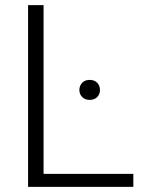

<svg xmlns="http://www.w3.org/2000/svg" viewBox="-20 -731 567 751"><path d="M89.8 0ZM150.4 -50.8H501.5V0H89.8V-710.9H150.4ZM290.5 -378.9Q290.5 -395.5 301.3 -407Q312 -418.5 330.6 -418.5Q349.6 -418.5 360.4 -407Q371.1 -395.5 371.1 -378.9Q371.1 -362.8 360.4 -351.6Q349.6 -340.3 330.6 -340.3Q312 -340.3 301.3 -351.6Q290.5 -362.8 290.5 -378.9Z"/></svg>

Font: Roboto Light
Style: Regular
Weight: 300
Designer: Google
Version: Version 2.134; 2016; ttfautohint (v1.6)